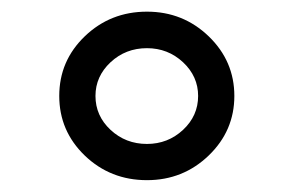

<svg xmlns="http://www.w3.org/2000/svg" viewBox="-20 -720 499 326"><path d="M229.5 -414.1Q167.5 -414.1 124 -455.8Q80.6 -497.6 80.6 -557.1Q80.6 -616.7 124 -658.4Q167.5 -700.2 229.5 -700.2Q291 -700.2 334.5 -658.2Q377.9 -616.2 377.9 -557.1Q377.9 -498 334.5 -456.1Q291 -414.1 229.5 -414.1ZM229.5 -475.6Q265.1 -475.6 290.8 -499.5Q316.4 -523.4 316.4 -557.1Q316.4 -590.3 290.8 -614.3Q265.1 -638.2 229.5 -638.2Q193.4 -638.2 167.7 -614.3Q142.1 -590.3 142.1 -557.1Q142.1 -523.4 167.7 -499.5Q193.4 -475.6 229.5 -475.6Z"/></svg>

Font: HK Grotesk Medium Italic
Style: Regular
Weight: 500
Italic angle: -13°
Designer: Alfredo Marco Pradil and Stefan Peev
Foundry: Hanken Design Co.
Version: Version 1.000;PS 001.000;hotconv 1.0.88;makeotf.lib2.5.64775